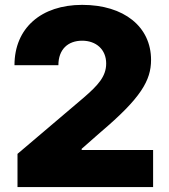

<svg xmlns="http://www.w3.org/2000/svg" viewBox="-20 -757 683 777"><path d="M50.8 0H599.6V-149.9H310.5V-154.8L387.7 -222.7C550.3 -360.4 591.3 -431.6 591.3 -514.6C591.3 -648.4 482.4 -737.3 312.5 -737.3C147 -737.3 38.6 -643.6 38.6 -493.2H216.3C216.3 -556.6 254.4 -592.3 312.5 -592.3C368.7 -592.3 409.7 -557.1 409.7 -500C409.7 -446.8 375.5 -411.1 319.3 -362.3L50.8 -134.3Z"/></svg>

Font: Raveo ExtraBold
Style: Regular
Weight: 800
Designer: Jakub Foglar, Rasmus Andersson (Inter)
Foundry: Jakubfoglar.com
Version: Version 1.100;Glyphs 3.2.3 (3260)